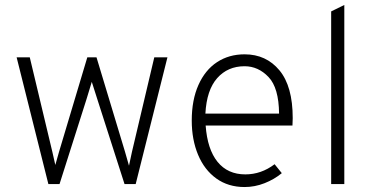

<svg xmlns="http://www.w3.org/2000/svg" viewBox="-20 -742 1507 774"><path d="M47 -511H100L191 -130L203 -77L218 -130L332 -511H369L484 -130L500 -74L512 -130L602 -511H655L527 0H482L372 -343L350 -412Q345 -395 329 -343L220 0H175Z M753 -256Q753 -339 780 -399.5Q807 -460 855 -491.5Q903 -523 966 -523Q1053 -523 1106.5 -458.5Q1160 -394 1160 -266Q1160 -249 1159 -236H809Q816 -140 857 -89.5Q898 -39 969 -39Q1033 -39 1087 -80L1116 -44Q1086 -19 1046.5 -3.5Q1007 12 966 12Q900 12 852 -22.5Q804 -57 778.5 -118Q753 -179 753 -256ZM1105 -284Q1104 -388 1062.5 -431.5Q1021 -475 966 -475Q898 -475 855.5 -427Q813 -379 808 -284Z M1315 -696 1368 -722V0H1315Z"/></svg>

Font: Overpass ExtraLight
Style: Regular
Weight: 200
Designer: Delve Withrington, Thomas Jockin
Foundry: Delve Fonts
Version: Version 3.000;DELV;Overpass